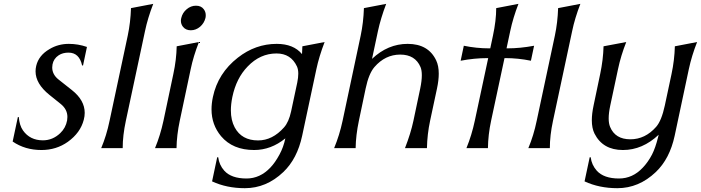

<svg xmlns="http://www.w3.org/2000/svg" viewBox="-20 -777 3676 1007"><path d="M197.3 9.8Q111.3 9.8 46.4 -34.7L73.7 -163.1H78.6Q82 -119.1 100.6 -92.8Q137.2 -41 205.1 -41Q256.3 -41 295.9 -78.6Q324.7 -106 332 -145.5Q333.5 -154.8 333.5 -163.6Q333.5 -203.6 298.3 -231.9L239.3 -279.3Q166.5 -337.9 166.5 -402.8Q166.5 -417 169.9 -431.6Q183.1 -486.8 239.7 -519.5Q285.2 -546.9 340.8 -546.9Q390.1 -546.9 436 -530.8L415.5 -433.6H410.6Q396 -501 339.4 -501Q309.1 -501 288.1 -487.3Q261.2 -469.7 255.4 -439Q253.9 -430.7 253.9 -423.3Q253.9 -386.2 287.1 -359.9L356.9 -304.7Q424.3 -251.5 424.3 -185.1Q424.3 -167.5 419.4 -148.9Q401.9 -80.6 335.9 -33.2Q275.4 9.8 197.3 9.8Z M510.7 0Q538.6 -65.9 554.7 -143.6L649.9 -589.8Q664.6 -659.2 667 -734.4L783.7 -756.8Q754.4 -680.7 740.7 -614.7L640.1 -143.6Q623.5 -66.4 623.5 0Z M1007.8 -747.1Q1035.2 -747.1 1048.8 -728.5Q1059.1 -714.8 1059.1 -697.3Q1059.1 -688.5 1057.6 -682.6Q1050.8 -655.3 1029.3 -636.7Q1007.3 -618.2 980.5 -618.2Q954.1 -618.2 939.5 -636.7Q928.7 -650.4 928.7 -668.5Q928.7 -674.3 930.7 -682.6Q937 -710 959 -728.5Q981 -747.1 1007.8 -747.1ZM793 0Q820.8 -66.9 837.4 -144L889.2 -389.2Q905.3 -463.9 906.7 -534.2L1023.4 -556.6Q994.1 -481.9 980 -413.6L922.9 -144Q906.7 -67.4 905.8 0Z M1333.5 -40.5Q1409.2 -40.5 1469.7 -108.9Q1494.6 -136.7 1506.8 -192.9L1539.1 -344.2Q1544.4 -370.6 1544.4 -390.6Q1544.4 -413.1 1537.6 -428.2Q1505.9 -496.6 1430.2 -496.6Q1344.2 -496.6 1278.8 -428.2Q1219.2 -366.7 1198.7 -268.6Q1190.9 -230.5 1190.9 -197.8Q1190.9 -146.5 1210.9 -108.9Q1247.6 -40.5 1333.5 -40.5ZM1313 9.8Q1200.7 9.8 1139.6 -62.5Q1089.4 -122.6 1089.4 -203.6Q1089.4 -234.4 1096.7 -268.6Q1123 -393.1 1227.5 -474.6Q1319.8 -546.9 1431.2 -546.9Q1519.5 -546.9 1564 -493.2Q1565.4 -514.2 1565.9 -534.2L1682.6 -556.6Q1653.3 -480.5 1639.2 -413.6L1564.9 -65.4Q1539.1 55.7 1465.8 125.5Q1377 210 1264.2 210Q1168.9 210 1092.3 174.3L1119.1 47.9H1124.5Q1129.4 87.9 1156.2 118.2Q1193.4 159.2 1272.9 159.2Q1343.3 159.2 1397.5 102.5Q1422.9 76.2 1445.8 33.7Q1466.8 -4.9 1476.6 -51.3Q1401.4 9.8 1313 9.8Z M1732.4 0Q1760.7 -67.9 1776.9 -144L1871.6 -589.8Q1886.2 -658.7 1888.7 -734.4L2005.4 -756.8Q1976.1 -678.7 1962.4 -614.7L1931.2 -468.3Q2014.2 -546.9 2118.2 -546.9Q2226.6 -546.9 2267.6 -460.4Q2281.2 -432.1 2281.2 -390.6Q2281.2 -356.4 2272 -313L2235.8 -143.6Q2220.7 -72.8 2219.2 0H2104Q2134.3 -77.6 2148.4 -144L2184.1 -313.5Q2192.4 -353.5 2192.4 -382.3Q2192.4 -408.7 2185.5 -425.3Q2157.7 -490.7 2079.1 -490.7Q2000.5 -490.7 1943.8 -425.3Q1914.1 -390.6 1897.9 -313.5L1862.3 -144Q1846.2 -67.4 1845.2 0Z M2426.3 0Q2454.1 -67.9 2470.2 -143.6L2540.5 -472.2H2535.6Q2468.3 -472.2 2396 -458.5L2412.6 -537.1Q2478.5 -523.4 2546.4 -523.4H2551.3L2565.4 -589.8Q2582.5 -669.9 2582.5 -734.4L2699.2 -756.8Q2670.9 -684.1 2656.2 -614.7L2636.7 -523.4H2641.6Q2708 -523.4 2781.2 -537.1L2764.6 -458.5Q2696.8 -472.2 2630.9 -472.2H2626L2555.7 -143.6Q2540 -70.3 2539.1 0Z M2751 0Q2778.8 -65.9 2794.9 -143.6L2890.1 -589.8Q2904.8 -659.2 2907.2 -734.4L3023.9 -756.8Q2994.6 -680.7 2981 -614.7L2880.4 -143.6Q2863.8 -66.4 2863.8 0Z M3247.1 9.8Q3141.6 9.8 3098.1 -76.2Q3084 -104.5 3084 -146.5Q3084 -180.7 3093.3 -224.1L3127.9 -389.2Q3143.6 -463.4 3145.5 -534.2L3264.6 -556.6Q3236.3 -485.4 3221.2 -413.6L3180.7 -223.6Q3172.4 -184.6 3172.4 -156.2Q3172.4 -129.4 3179.7 -111.8Q3206.5 -46.4 3286.1 -46.4Q3363.8 -46.4 3421.4 -111.8Q3449.7 -144 3466.8 -223.6L3502 -388.7Q3517.6 -461.9 3519.5 -534.2L3636.2 -556.6Q3607.9 -484.9 3592.8 -414.6L3518.6 -65.4Q3492.7 55.7 3419.4 125.5Q3330.6 210 3217.8 210Q3122.6 210 3045.9 174.3L3072.8 47.9H3078.1Q3083 87.9 3109.9 118.2Q3147 159.2 3226.6 159.2Q3297.9 159.2 3351.1 102.5Q3379.4 72.8 3399.9 33.2Q3417.5 -1.5 3431.2 -56.2L3434.6 -70.3Q3349.6 9.8 3247.1 9.8Z"/></svg>

Font: Classica
Style: Book Oblique
Weight: 400
Italic angle: -12°
Designer: Wojciech Kalinowski "wmk69" (wmk69@o2.pl)
Foundry: Wojciech Kalinowski "wmk69" (wmk69@o2.pl)
Version: Version 2.1.1; 2021-05-14